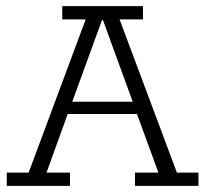

<svg xmlns="http://www.w3.org/2000/svg" viewBox="-20 -603 666 623"><path d="M2 0V-43H73L258 -540H182V-583H444V-540H368L554 -43H624V0H418V-43H494L419 -248L442 -233H191L205 -248L131 -43H207V0ZM209 -258 199 -273H423L416 -258L314 -538H311Z"/></svg>

Font: Rokkitt SemiBold Light
Style: Regular
Weight: 300
Version: Version 3.103